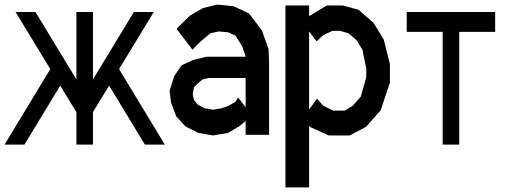

<svg xmlns="http://www.w3.org/2000/svg" viewBox="-20 -590 2256 848"><path d="M317.4 -94.7 246.1 -211.9 87.9 48.8H0L202.1 -284.7L48.8 -537.1H136.7L317.4 -239.3V-537.1H390.6V-239.3L571.3 -537.1H659.2L505.9 -284.7L708 48.8H620.1L461.9 -211.9L390.6 -94.7V48.8H317.4Z M1166 -374 1168.5 -312.5V5.4H1064.9V-55.7L1036.1 -31.7L986.3 -2.9L920.9 8.3L856 -2.9L798.3 -32.2L758.3 -76.2L735.4 -137.2L729 -189L749.5 -253.9L782.2 -301.8L832 -324.7L891.1 -339.4H1064L1063.5 -345.2L1048.3 -388.2L1020 -432.6L988.3 -447.3L945.3 -451.2L909.7 -442.9L875 -415L840.3 -381.3L830.1 -370.6L760.3 -461.9L773.9 -477.1L818.8 -521L876 -554.2L939 -569.8L1011.7 -562.5L1079.6 -530.8L1136.2 -456.5ZM1031.7 -159.7 1064.9 -116.2V-245.6H901.4L874 -238.8L853.5 -221.7L836.9 -205.1L831.1 -174.8L836.4 -148.4L843.8 -139.2L855 -126.5L884.3 -111.8L920.9 -105.5L956.1 -111.3L984.9 -120.6L1019 -139.6Z M1674.8 -415.5 1702.1 -307.1V-225.6L1661.6 -103.5L1596.7 -29.8L1524.4 8.3H1432.1L1350.1 -28.8L1345.2 -34.2V237.8H1240.7V-565.9H1345.2V-517.6L1348.6 -521L1423.3 -565.9H1493.7L1563.5 -546.9L1629.9 -488.8ZM1597.7 -249.5V-288.1L1580.6 -370.1L1556.6 -410.6L1519.5 -442.9L1481.9 -453.6H1448.2L1406.7 -434.1L1381.8 -410.6L1377.9 -408.2L1345.2 -451.2V-106.4L1380.4 -154.3L1407.2 -123.5L1451.2 -101.6H1502.4L1538.1 -123L1573.7 -163.6Z M2167 -537.1V-449.2H2008.3V48.8H1935.1V-449.2H1776.4V-537.1Z"/></svg>

Font: Gap Sans
Style: Bold
Weight: 400
Designer: Alexandre Liziard and Etienne Ozeray
Foundry: Interstices.io
Version: Version 1.610